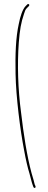

<svg xmlns="http://www.w3.org/2000/svg" viewBox="-20 -716 238 950"><path d="M57 -351C59 -236 80 -73 99 26C108 76 117 114 126 143C134 172 138 191 141 197V198L146 211C153 217 156 214 156 206L151 195V194C149 186 145 168 136 140C113 54 97 -50 84 -161C69 -273 65 -396 73 -505C78 -569 84 -604 99 -648C103 -660 105 -669 114 -677L123 -686C123 -686 125 -689 125 -690C125 -694 123 -696 119 -696C118 -696 116 -695 116 -695L107 -686C92 -671 80 -635 73 -598C58 -531 55 -446 57 -351ZM114 -677Z"/></svg>

Font: Stray Cat
Style: HlExt
Weight: 100
Version: Version 1.0